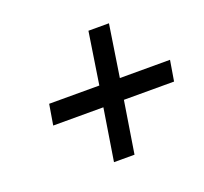

<svg xmlns="http://www.w3.org/2000/svg" viewBox="-85 -607 673 633"><g transform="rotate(-20 251.5 -290.0)"><path d="M67 -254H243L214 -72H286L315 -254H491L503 -326H327L355 -508H283L255 -326H79Z"/></g></svg>

Font: Charger Pro
Style: NarObl
Weight: 400
Designer: Jasper
Foundry: Cannot Into Space Fonts
Version: Version 1.09